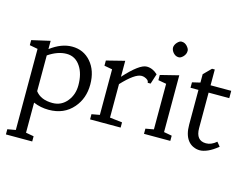

<svg xmlns="http://www.w3.org/2000/svg" viewBox="-129 -958 1858 1446"><g transform="rotate(15 800.0 -235.0)"><path d="M282.7 11.2Q219.7 11.2 163.6 -12.7V221.7L225.6 232.9V273.4H20.5V232.9L84 221.7V-410.6L20.5 -422.4V-461.9L163.6 -494.6V-430.2Q249 -494.6 332.5 -494.6Q421.9 -494.6 479 -428.7Q537.1 -361.8 537.1 -253.4Q537.1 -145.5 472.7 -70.8Q402.3 11.2 282.7 11.2ZM163.6 -380.9V-102.1Q205.6 -45.9 296.9 -45.9Q367.2 -45.9 411.1 -101.6Q452.1 -152.8 452.1 -225.1Q452.1 -314.5 415 -370.1Q375 -431.2 306.2 -431.2Q237.3 -431.2 163.6 -380.9Z M666 -407.2 603.5 -418.5V-459L745.1 -494.6V-370.1Q857.4 -494.6 914.1 -494.6Q960.4 -494.6 999.5 -457.5L974.1 -378.4H951.2Q951.2 -402.3 914.6 -414.1Q904.3 -417 894 -417Q842.3 -417 745.1 -313V-51.8L841.8 -40.5V0H603.5V-40.5L666 -51.8Z M1166.5 -51.8 1229 -40.5V0H1023.9V-40.5L1087.4 -51.8V-407.2L1023.9 -418.5V-459L1166.5 -494.6ZM1084.5 -724.6Q1102.5 -744.1 1117.4 -744.1Q1132.3 -744.1 1142.8 -738.8Q1153.3 -733.4 1161.6 -724.6Q1179.7 -704.6 1179.7 -689.2Q1179.7 -673.8 1174.6 -663.1Q1169.4 -652.3 1161.6 -643.6Q1143.1 -624.5 1127.7 -624.5Q1112.3 -624.5 1102.5 -629.9Q1092.8 -635.3 1084.7 -643.8Q1076.7 -652.3 1071.8 -663.1Q1066.9 -673.8 1066.9 -684.3Q1066.9 -694.8 1071.8 -705.3Q1076.7 -715.8 1084.5 -724.6Z M1413.6 -149.4Q1413.6 -51.8 1492.7 -51.8Q1534.2 -51.8 1573.2 -85.9L1599.6 -53.7Q1558.1 -19.5 1522.9 -4.2Q1487.8 11.2 1460.9 11.2Q1434.1 11.2 1408.9 -0.5Q1383.8 -12.2 1367.2 -34.2Q1334.5 -76.7 1334.5 -154.8V-425.8H1272.5V-468.3L1334.5 -482.9V-548.3L1392.1 -606H1413.6V-482.9H1574.7V-425.8H1413.6Z"/></g></svg>

Font: Habibi
Style: Regular
Weight: 400
Designer: Magnus Gaarde
Foundry: Magnus Gaarde
Version: Version 1.001